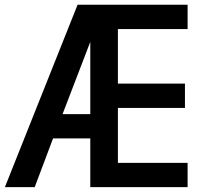

<svg xmlns="http://www.w3.org/2000/svg" viewBox="-36 -770 840 790"><path d="M106.8 0H-15.9L283.2 -750.5H735.9V-650.5H449.1V-425.9H725V-325.9H449.1V-100H735.9V0H335.5V-200.5H182.3ZM335.5 -597.7 221.4 -300.5H335.5Z"/></svg>

Font: Spartan MB SemBd
Style: Regular
Weight: 600
Designer: Matt Bailey, Mirko Velimirovic
Foundry: Matt Bailey
Version: Version 1.005